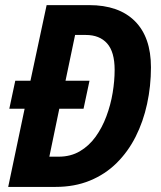

<svg xmlns="http://www.w3.org/2000/svg" viewBox="-20 -734 631 754"><path d="M12.2 0 76.7 -307.1H16.6L40 -417H99.6L163.1 -713.9H330.1Q446.8 -713.9 509.8 -650.9Q572.8 -587.9 572.8 -469.7Q572.8 -395.5 557.6 -325.9Q542.5 -256.3 512.7 -197.3Q482.9 -138.2 438 -93.8Q393.1 -49.3 333 -24.7Q272.9 0 198.2 0ZM173.8 -118.7H210.4Q257.3 -118.7 293.5 -139.9Q329.6 -161.1 355.5 -197Q381.3 -232.9 397.9 -277.6Q414.6 -322.3 422.4 -369.4Q430.2 -416.5 430.2 -459.5Q430.2 -530.3 400.6 -563.5Q371.1 -596.7 316.9 -596.7H274.9L237.3 -417H331.5L308.1 -307.1H212.9Z"/></svg>

Font: Open Sans SemiCondensed
Style: Bold Italic
Weight: 700
Width: 4
Italic angle: -12°
Designer: Monotype Design Team
Foundry: Monotype Imaging Inc.
Version: Version 3.003